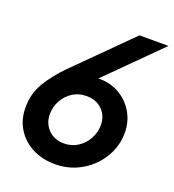

<svg xmlns="http://www.w3.org/2000/svg" viewBox="-137 -851 876 969"><g transform="rotate(20 301.0 -366.5)"><path d="M268 12Q199 12 145.5 -15.5Q92 -43 61 -92.5Q30 -142 30 -207Q30 -282 66 -341.5Q102 -401 156 -456L446 -745H602L326 -470H328Q393 -470 441.5 -441Q490 -412 517.5 -363.5Q545 -315 545 -257Q545 -201 523 -152.5Q501 -104 463 -67Q425 -30 375 -9Q325 12 268 12ZM274 -102Q315 -102 347.5 -123Q380 -144 399 -178.5Q418 -213 418 -252Q418 -302 385.5 -334Q353 -366 301 -366Q259 -366 227 -345.5Q195 -325 176 -291Q157 -257 157 -217Q157 -168 189.5 -135Q222 -102 274 -102Z"/></g></svg>

Font: Plus Jakarta Display Medium
Style: Italic
Weight: 500
Italic angle: -12°
Designer: Gumpita Rahayu
Foundry: Tokotype Studio
Version: Version 1.000